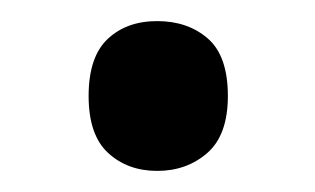

<svg xmlns="http://www.w3.org/2000/svg" viewBox="-20 -443 299 182"><path d="M64 -352Q64 -389 82 -406Q100 -423 129 -423Q158 -423 177 -406.5Q196 -390 196 -352Q196 -315 176.5 -298Q157 -281 129 -281Q101 -281 82.5 -298Q64 -315 64 -352Z"/></svg>

Font: Noto Sans Gurmukhi SemiCondensed Medium
Style: Regular
Weight: 500
Width: 4
Designer: Jelle Bosma - Monotype Design Team
Foundry: Monotype Imaging Inc.
Version: Version 2.004; ttfautohint (v1.8.4.7-5d5b)